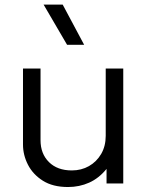

<svg xmlns="http://www.w3.org/2000/svg" viewBox="-20 -774 622 810"><path d="M267 15Q203 15 161 -11.5Q119 -38 98 -79Q77 -120 77 -164V-485H151V-182.5Q151 -125.5 186.5 -90.2Q222 -55 283 -55Q323 -55 355.2 -73.2Q387.5 -91.5 406.8 -124.5Q426 -157.5 426 -201V-485H500V0H429.5V-61.5Q397.5 -22 356.2 -3.5Q315 15 267 15ZM263 -585 164 -754.5H244.5L335 -585Z"/></svg>

Font: Geologica Thin Roman ExtraLight
Style: Regular
Weight: 250
Version: Version 1.010;gftools[0.9.28]